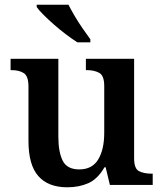

<svg xmlns="http://www.w3.org/2000/svg" viewBox="-20 -786 693 816"><path d="M266 10Q185 10 143 -37.5Q101 -85 101 -187V-418Q101 -462 81.5 -475Q62 -488 28 -488H25V-536H228V-205Q228 -140 246.5 -103Q265 -66 317 -66Q372 -66 397.5 -108.5Q423 -151 423 -222V-420Q423 -465 401.5 -476.5Q380 -488 349 -488H345V-536H550V-113Q550 -69 571 -58.5Q592 -48 623 -48H629V0H447L429 -75H424Q395 -25 355.5 -7.5Q316 10 266 10ZM309 -606Q287 -620 261 -639.5Q235 -659 210 -681Q185 -703 165 -723Q145 -743 136 -756V-766H271Q282 -744 298 -717Q314 -690 332 -664Q350 -638 364 -619V-606Z"/></svg>

Font: Noto Serif Hentaigana SemiBold
Style: Regular
Weight: 600
Designer: Kazuhiro Yamada
Foundry: nipponia
Version: Version 1.000; ttfautohint (v1.8.4.7-5d5b)